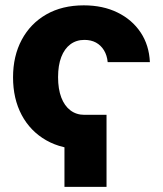

<svg xmlns="http://www.w3.org/2000/svg" viewBox="-20 -559 621 733"><path d="M386.7 -120.6V154.3H226.1V-120.6ZM299.8 11.2Q217.3 11.2 156.5 -23.4Q95.7 -58.1 62.7 -120.1Q29.8 -182.1 29.8 -263.7Q29.8 -345.2 63 -407.2Q96.2 -469.2 156.7 -503.9Q217.3 -538.6 299.8 -538.6Q373 -538.6 428.7 -511.2Q484.4 -483.9 516.8 -435.3Q549.3 -386.7 552.2 -321.8H391.1Q388.7 -347.7 377 -366.9Q365.2 -386.2 346.4 -396.5Q327.6 -406.7 302.2 -406.7Q271.5 -406.7 248.8 -389.9Q226.1 -373 213.9 -341.3Q201.7 -309.6 201.7 -264.2Q201.7 -219.2 213.9 -187Q226.1 -154.8 248.8 -137.7Q271.5 -120.6 302.2 -120.6Z"/></svg>

Font: Inter 24pt ExtraBold
Style: Regular
Weight: 800
Designer: Rasmus Andersson
Foundry: rsms
Version: Version 4.001;git-66647c0bb